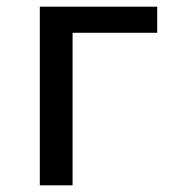

<svg xmlns="http://www.w3.org/2000/svg" viewBox="-20 -554 525 574"><path d="M99 -534H450V-456H197V0H99Z"/></svg>

Font: Nebula Sans Medium
Style: Regular
Weight: 500
Designer: Paul D. Hunt for Adobe (as Source Sans)
Foundry: Nebula Entertainment & Broadcasting LLC
Version: Version 1.010